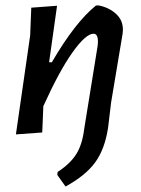

<svg xmlns="http://www.w3.org/2000/svg" viewBox="-20 -486 515 700"><path d="M385 -112 374 -20Q362 58 327 106Q292 154 219 194L189 152L190 141Q236 111 258 76Q280 41 287 -16L336 -319L337 -331Q338 -363 321 -363Q293 -363 245 -296Q197 -229 138 -99L134 -3L38 4L90 -357L94 -458L188 -465L159 -259H169Q254 -405 330 -466H341Q379 -458 404 -434.5Q429 -411 428 -376L427 -363Z"/></svg>

Font: Alegreya Sans Medium
Style: Italic
Weight: 500
Italic angle: -7°
Designer: Juan Pablo del Peral
Foundry: Huerta Tipografica
Version: Version 2.007